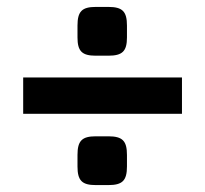

<svg xmlns="http://www.w3.org/2000/svg" viewBox="-20 -570 593 555"><path d="M257 -550C217 -550 204 -537 204 -496V-462C204 -422 217 -409 257 -409H293C334 -409 347 -422 347 -462V-496C347 -537 334 -550 293 -550ZM506 -241V-346H47V-241ZM257 -176C217 -176 204 -163 204 -122V-89C204 -48 217 -35 257 -35H293C334 -35 347 -48 347 -89V-122C347 -163 334 -176 293 -176Z"/></svg>

Font: SnT
Style: Bold
Weight: 700
Designer: Natanael Gama
Version: Version 1.001;PS 001.001;hotconv 1.0.70;makeotf.lib2.5.58329